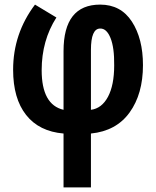

<svg xmlns="http://www.w3.org/2000/svg" viewBox="-20 -574 677 834"><path d="M37 -271Q37 -146 93.5 -74.5Q150 -3 256 6V240H375V6Q485 -5 543 -85.5Q601 -166 601 -291Q601 -406 553 -480Q505 -554 415 -554Q256 -554 256 -352V-97Q161 -119 161 -269Q161 -398 225 -498L132 -554Q37 -428 37 -271ZM476 -290Q476 -204 449 -153.5Q422 -103 375 -97V-357Q375 -450 415 -450Q443 -451 460 -409Q477 -367 476 -290Z"/></svg>

Font: Noto Sans UI Condensed
Style: Bold
Weight: 700
Width: 3
Designer: Monotype Design Team
Foundry: Monotype Imaging Inc.
Version: 1.001